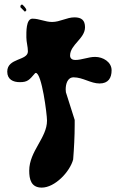

<svg xmlns="http://www.w3.org/2000/svg" viewBox="-20 -873 528 874"><path d="M73 -843V-840L93 -820C95 -820 100 -825 100 -827C100 -835 85 -850 80 -853C79 -853 74 -848 73 -847ZM113 -96C113 -56 122 -19 170 -19C230 -19 298 -91 313 -147C317 -197 320 -253 320 -305V-327L280 -453C280 -454 279 -462 279 -466C279 -490 287 -521 315 -521C357 -521 393 -493 433 -493C473 -493 488 -518 488 -553C488 -591 449 -614 413 -614C382 -614 353 -600 322 -600C310 -600 299 -606 299 -620C299 -670 367 -697 367 -749C367 -781 351 -794 319 -794C284 -794 253 -773 217 -773C186 -773 159 -788 128 -788C98 -788 100 -727 100 -703C100 -681 107 -661 107 -639C107 -596 13 -610 13 -547C13 -511 40 -499 70 -499C106 -499 113 -509 140 -540L143 -541C170 -541 194 -353 194 -324C194 -245 113 -185 113 -96Z"/></svg>

Font: Charger
Style: Overspray
Weight: 400
Designer: Jasper
Foundry: Cannot Into Space Fonts
Version: Version 0.980